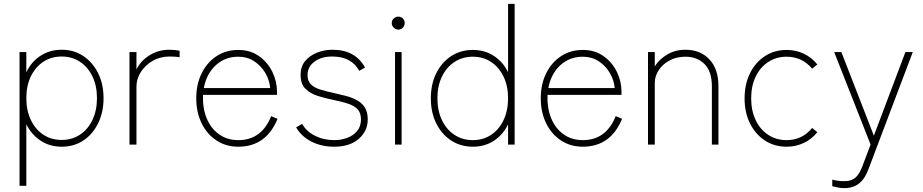

<svg xmlns="http://www.w3.org/2000/svg" viewBox="-20 -747 4769 992"><path d="M81 213V-478H116V-374Q142 -428 189.5 -459Q237 -490 299 -490Q362 -490 410.5 -457.5Q459 -425 487 -369Q515 -313 515 -240Q515 -167 487 -110Q459 -53 410.5 -21Q362 11 299 11Q237 11 189.5 -20.5Q142 -52 116 -105V213ZM299 -24Q352 -24 393 -51Q434 -78 457.5 -127Q481 -176 481 -240Q481 -304 457.5 -352.5Q434 -401 393 -428Q352 -455 299 -455Q245 -455 204 -428Q163 -401 139.5 -352.5Q116 -304 116 -240Q116 -176 139.5 -127Q163 -78 204 -51Q245 -24 299 -24Z M649 0V-478H685V-388Q706 -432 752 -461Q798 -490 856 -490Q869 -490 883.5 -488.5Q898 -487 908 -485V-451Q901 -453 885.5 -454Q870 -455 856 -455Q808 -455 769.5 -433Q731 -411 708 -375.5Q685 -340 685 -299V0Z M1211 11Q1148 11 1099 -21Q1050 -53 1022 -109.5Q994 -166 994 -239Q994 -312 1022 -368.5Q1050 -425 1099 -457Q1148 -489 1211 -489Q1274 -489 1319 -456.5Q1364 -424 1387.5 -375Q1411 -326 1411 -275V-257H1029Q1026 -191 1047 -138Q1068 -85 1110.5 -54Q1153 -23 1211 -23Q1332 -23 1381 -147L1414 -133Q1355 11 1211 11ZM1033 -292H1376Q1372 -335 1350 -371.5Q1328 -408 1292.5 -431Q1257 -454 1211 -454Q1143 -454 1095 -410Q1047 -366 1033 -292Z M1707 11Q1641 11 1589 -15.5Q1537 -42 1510 -89L1541 -107Q1563 -68 1607.5 -45.5Q1652 -23 1707 -23Q1742 -23 1773.5 -34.5Q1805 -46 1825 -70Q1845 -94 1845 -130Q1845 -164 1827.5 -182.5Q1810 -201 1778 -211.5Q1746 -222 1701 -231Q1662 -239 1623 -251Q1584 -263 1558.5 -288Q1533 -313 1533 -360Q1533 -403 1556.5 -431.5Q1580 -460 1618 -475Q1656 -490 1697 -490Q1816 -490 1866 -398L1836 -381Q1796 -455 1697 -455Q1639 -455 1604 -428Q1569 -401 1569 -360Q1569 -329 1585.5 -312Q1602 -295 1633 -285Q1664 -275 1707 -266Q1738 -259 1768.5 -251Q1799 -243 1824.5 -229Q1850 -215 1865 -191.5Q1880 -168 1880 -130Q1880 -70 1833.5 -29.5Q1787 11 1707 11Z M2021 0V-478H2055V0ZM2038 -594Q2025 -594 2014.5 -604Q2004 -614 2004 -628Q2004 -642 2014.5 -651.5Q2025 -661 2038 -661Q2052 -661 2061.5 -651.5Q2071 -642 2071 -628Q2071 -614 2061.5 -604Q2052 -594 2038 -594Z M2423 11Q2360 11 2311 -21Q2262 -53 2234 -109.5Q2206 -166 2206 -239Q2206 -312 2234 -368.5Q2262 -425 2311 -457Q2360 -489 2423 -489Q2485 -489 2532 -458Q2579 -427 2605 -374V-727H2639V0H2605V-104Q2579 -51 2532 -20Q2485 11 2423 11ZM2423 -23Q2476 -23 2517 -50Q2558 -77 2581.5 -126Q2605 -175 2605 -239Q2605 -303 2581.5 -351.5Q2558 -400 2517 -427Q2476 -454 2423 -454Q2370 -454 2328.5 -427Q2287 -400 2263.5 -351.5Q2240 -303 2240 -239Q2240 -175 2263.5 -126Q2287 -77 2328.5 -50Q2370 -23 2423 -23Z M2991 11Q2928 11 2879 -21Q2830 -53 2802 -109.5Q2774 -166 2774 -239Q2774 -312 2802 -368.5Q2830 -425 2879 -457Q2928 -489 2991 -489Q3054 -489 3099 -456.5Q3144 -424 3167.5 -375Q3191 -326 3191 -275V-257H2809Q2806 -191 2827 -138Q2848 -85 2890.5 -54Q2933 -23 2991 -23Q3112 -23 3161 -147L3194 -133Q3135 11 2991 11ZM2813 -292H3156Q3152 -335 3130 -371.5Q3108 -408 3072.5 -431Q3037 -454 2991 -454Q2923 -454 2875 -410Q2827 -366 2813 -292Z M3328 0V-478H3363V-404Q3386 -441 3427.5 -465.5Q3469 -490 3521 -490Q3598 -490 3645 -440.5Q3692 -391 3692 -301V0H3658V-301Q3658 -378 3620 -416Q3582 -454 3521 -454Q3475 -454 3439 -434.5Q3403 -415 3383 -384Q3363 -353 3363 -318V0Z M4044 11Q3981 11 3932 -21Q3883 -53 3855 -109.5Q3827 -166 3827 -239Q3827 -312 3855 -368.5Q3883 -425 3932 -457Q3981 -489 4044 -489Q4091 -489 4132 -470Q4173 -451 4203 -414L4176 -392Q4125 -454 4044 -454Q3991 -454 3949.5 -427Q3908 -400 3884.5 -351.5Q3861 -303 3861 -239Q3861 -175 3884.5 -126Q3908 -77 3949.5 -50Q3991 -23 4044 -23Q4125 -23 4176 -86L4203 -64Q4173 -27 4132 -8Q4091 11 4044 11Z M4343 225Q4327 225 4310.5 222Q4294 219 4280 215V181Q4293 185 4310 187Q4327 189 4343 189Q4378 189 4399 171.5Q4420 154 4436 111L4478 0L4290 -478H4327L4495 -46L4658 -478H4696L4469 122Q4450 176 4419 200.5Q4388 225 4343 225Z"/></svg>

Font: Zen Kaku Gothic New Light
Style: Regular
Weight: 300
Designer: Yoshimichi Ohira
Foundry: Positype
Version: Version 1.002